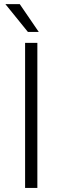

<svg xmlns="http://www.w3.org/2000/svg" viewBox="-20 -921 306 941"><path d="M163.1 0H103V-710.9H163.1ZM169.9 -764.6H116.7L6.3 -900.9H76.7Z"/></svg>

Font: RobotoDraft Light
Style: Regular
Weight: 300
Version: Version 2.001151; 2014